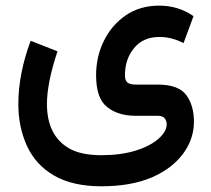

<svg xmlns="http://www.w3.org/2000/svg" viewBox="-20 -418 754 685"><path d="M341.8 246.6Q239.7 246.6 173.6 208.7Q107.4 170.9 75.7 101.6Q45.4 34.2 45.4 -46.4Q45.4 -154.3 89.4 -272.5L185.1 -234.9Q147.5 -122.1 147.5 -46.9Q147.5 64.9 225.6 110.8Q268.1 135.7 341.8 135.7Q410.6 135.7 463.6 119.4Q516.6 103 546.4 76.2Q574.7 50.8 574.7 25.4Q574.7 12.2 567.1 3.7Q559.6 -4.9 543 -4.9H463.9Q400.9 -4.9 362.3 -36.1Q322.8 -66.9 322.8 -149.4Q322.8 -215.8 350.6 -272.2Q378.4 -328.6 428.7 -363.3Q479.5 -397.9 548.3 -397.9Q616.2 -397.9 670.4 -360.4L634.8 -264.2Q592.8 -286.1 548.8 -286.1Q490.7 -286.1 458.5 -246.6Q425.8 -207.5 425.8 -149.4Q425.8 -130.9 434.8 -123.5Q443.8 -116.2 464.8 -116.2H542.5Q616.7 -116.2 644.5 -79.1Q671.9 -41.5 671.9 16.1Q671.9 78.1 633.1 130.6Q594.2 183.1 522 214.8Q447.3 246.6 341.8 246.6Z"/></svg>

Font: Vazirmatn UI FD NL Medium
Style: Regular
Weight: 500
Designer: Saber Rastikerdar
Foundry: Saber Rastikerdar
Version: Version 33.003